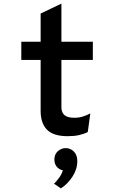

<svg xmlns="http://www.w3.org/2000/svg" viewBox="-20 -742 656 1063"><path d="M355 12Q275 12 240 -24.2Q205 -60.5 205 -127V-410H98V-511H205V-667L320 -722V-511H494V-410H320V-149Q320 -130 327.2 -116.8Q334.5 -103.5 350.2 -96.8Q366 -90 392 -90Q417.5 -90 438.8 -96.8Q460 -103.5 480 -114L466 -11Q444.5 0 417.5 6Q390.5 12 355 12ZM317 301 279 275Q289.5 266 305.8 244.2Q322 222.5 328 201Q307 196.5 294 180.8Q281 165 281 141Q281 112.5 300.2 95.2Q319.5 78 344 78Q369.5 78 388.8 96.8Q408 115.5 408 150Q408 195 381.2 236Q354.5 277 317 301Z"/></svg>

Font: Overpass Mono
Style: Bold
Weight: 700
Monospace: yes
Designer: Delve Withrington, Dave Bailey
Foundry: Delve Fonts LLC
Version: Version 4.000